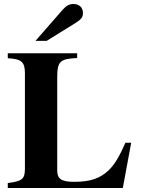

<svg xmlns="http://www.w3.org/2000/svg" viewBox="-20 -943 707 963"><path d="M158 -738H214L356 -826C388 -846 396 -856 396 -879C396 -905 377 -923 348 -923C328 -923 312 -914 295 -895ZM638 -227H609C582 -165 556 -117 522 -86C481 -49 435 -31 352 -31C287 -31 267 -46 267 -89V-553C267 -635 280 -648 367 -652V-676H19V-651C87 -647 105 -633 105 -576V-98C105 -45 92 -34 19 -25V0H596Z"/></svg>

Font: STIXGeneral
Style: Bold
Weight: 700
Designer: MicroPress Inc., with final additions and corrections provided by Coen Hoffman, Elsevier (retired)
Version: Version 1.1.0